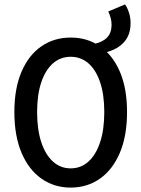

<svg xmlns="http://www.w3.org/2000/svg" viewBox="-20 -837 640 869"><path d="M459 -600 406 -638Q446 -647 465.5 -668Q485 -689 485 -725Q485 -741 480.5 -757Q476 -773 470 -785L546 -817Q557 -801 564 -779Q571 -757 571 -732Q571 -680 542 -647Q513 -614 459 -600ZM300 12Q225 12 167.5 -28.5Q110 -69 77.5 -145.5Q45 -222 45 -330Q45 -437 77.5 -512.5Q110 -588 167.5 -627.5Q225 -667 300 -667Q375 -667 432.5 -627.5Q490 -588 522.5 -512.5Q555 -437 555 -330Q555 -222 522.5 -145.5Q490 -69 432.5 -28.5Q375 12 300 12ZM300 -75Q346 -75 380 -105.5Q414 -136 433 -193Q452 -250 452 -330Q452 -409 433 -465Q414 -521 380 -550.5Q346 -580 300 -580Q254 -580 220 -550.5Q186 -521 167 -465Q148 -409 148 -330Q148 -250 167 -193Q186 -136 220 -105.5Q254 -75 300 -75Z"/></svg>

Font: Source Code Pro ExtraLight Medium
Style: Regular
Weight: 500
Monospace: yes
Version: Version 1.018;hotconv 1.0.116;makeotfexe 2.5.65601